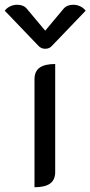

<svg xmlns="http://www.w3.org/2000/svg" viewBox="-75 -778 380 807"><path d="M70 -445Q70 -478 91.5 -493.5Q113 -509 157 -509V-55Q157 -22 135.5 -6.5Q114 9 70 9ZM192 -741Q206 -758 233 -758Q248 -758 262 -751.5Q276 -745 285 -733L144 -586Q133 -573 115 -573Q97 -573 86 -586L-55 -733Q-46 -745 -32 -751.5Q-18 -758 -3 -758Q24 -758 38 -741L115 -649Z"/></svg>

Font: K2D
Style: Regular
Weight: 400
Version: Version 1.000; ttfautohint (v1.6)